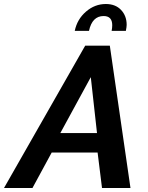

<svg xmlns="http://www.w3.org/2000/svg" viewBox="-73 -938 738 958"><path d="M455 -918Q503 -918 531 -888.5Q559 -859 559 -814Q559 -804 555 -784H484Q487 -799 487 -812Q487 -858 444 -858Q387 -858 371 -784H300Q312 -842 356 -880Q400 -918 455 -918ZM352 -710H475L578 0H436L414 -177H185L89 0H-53ZM411 -274 380 -553 228 -274Z"/></svg>

Font: Raleway-v4020
Style: Bold Italic
Weight: 700
Italic angle: -12°
Designer: Matt McInerney, Pablo Impallari, Rodrigo Fuenzalida
Foundry: Matt McInerney, Pablo Impallari, Rodrigo Fuenzalida
Version: Version 4.020;PS 004.020;hotconv 1.0.88;makeotf.lib2.5.64775